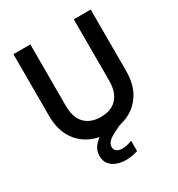

<svg xmlns="http://www.w3.org/2000/svg" viewBox="-209 -835 1094 1179"><g transform="rotate(-30 337.5 -245.5)"><path d="M336 12Q260 12 198.5 -18Q137 -48 100.5 -110Q64 -172 64 -266V-700H184V-265Q184 -208 202.5 -171Q221 -134 256 -115.5Q291 -97 338 -97Q386 -97 420 -115.5Q454 -134 473 -171Q492 -208 492 -265V-700H612V-266Q612 -172 574.5 -110Q537 -48 474.5 -18Q412 12 336 12ZM339 209Q305 209 275 198Q245 187 227 164.5Q209 142 209 106Q209 79 221.5 55.5Q234 32 263.5 8.5Q293 -15 344 -37L392 -57L419 0L366 26Q330 44 315.5 60.5Q301 77 301 95Q301 115 315.5 126Q330 137 354 137Q369 137 387.5 133Q406 129 424 122V195Q406 201 384 205Q362 209 339 209Z"/></g></svg>

Font: DM Sans 9pt
Style: Semibold
Weight: 600
Designer: Colophon Foundry, Jonny Pinhorn
Foundry: Colophon Foundry
Version: Version 4.004;gftools[0.9.30]